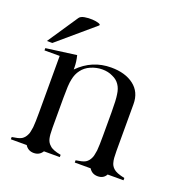

<svg xmlns="http://www.w3.org/2000/svg" viewBox="-113 -679 747 796"><g transform="rotate(20 260.5 -280.5)"><path d="M159 0Q146 21 121 21Q96 21 83 0H13V-10Q27 -12 37.5 -14.5Q48 -17 55 -21Q68 -29 75 -45Q78 -50 79.5 -59Q81 -68 83 -79Q84 -90 84.5 -106Q85 -122 85 -144V-394H18V-404L152 -422Q159 -395 159 -369V-361Q219 -422 303 -422Q365 -422 403 -393Q441 -364 441 -311V-104Q441 -69 445 -56Q448 -41 460 -30Q472 -18 510 -10V0H440Q429 21 403 21Q378 21 365 0H295V-10Q309 -12 319.5 -14.5Q330 -17 337 -21Q350 -29 357 -45Q360 -51 361.5 -59.5Q363 -68 365 -79Q366 -90 366.5 -106.5Q367 -123 367 -144V-248Q367 -303 363 -326Q360 -350 349 -366Q338 -383 317 -392Q297 -402 271 -402Q245 -402 220 -391Q197 -381 183 -362Q169 -344 164 -318Q161 -305 160 -285Q159 -265 159 -236V-140V-104Q159 -87 160 -75.5Q161 -64 163 -56Q167 -40 179 -30Q191 -17 229 -10V0H159ZM104 -568Q110 -577 127 -580Q144 -583 161.5 -582Q179 -581 190 -577Q201 -573 195 -568L38 -434H14Z"/></g></svg>

Font: Wachinanga
Style: Regular
Weight: 400
Designer: deFharo
Foundry: deFharo
Version: Wachinanga: Version 2.001 2013